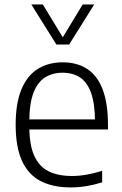

<svg xmlns="http://www.w3.org/2000/svg" viewBox="-20 -828 544 858"><path d="M296 9.5Q216 9.5 161.2 -19Q106.5 -47.5 78.2 -109.2Q50 -171 50 -271Q50 -367.5 76 -429.2Q102 -491 149.2 -520.2Q196.5 -549.5 260.5 -549.5Q324 -549.5 369.2 -520.2Q414.5 -491 438.5 -429Q462.5 -367 462.5 -270V-249.5H81.5V-294.5H420L404.5 -282Q404.5 -363.5 387.2 -412Q370 -460.5 337.8 -481.8Q305.5 -503 260 -503Q214.5 -503 181 -481.8Q147.5 -460.5 129.2 -412.2Q111 -364 111 -282V-263Q111 -182 132.5 -133.2Q154 -84.5 196.5 -63Q239 -41.5 302 -41.5Q332.5 -41.5 365.5 -47.2Q398.5 -53 436.5 -64.5V-13Q398.5 -1.5 364.2 4Q330 9.5 296 9.5ZM232 -629 120 -808H171.5L268 -649H253L349.5 -808H401L289 -629Z"/></svg>

Font: Encode Sans Condensed Thin Light
Style: Regular
Weight: 300
Version: Version 3.002